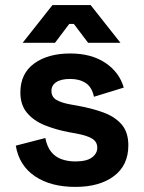

<svg xmlns="http://www.w3.org/2000/svg" viewBox="-20 -720 564 754"><path d="M276 14Q179 14 117 -28Q55 -70 42 -148L158 -178Q165 -143 181.5 -123Q198 -103 222.5 -94.5Q247 -86 276 -86Q320 -86 341 -101.5Q362 -117 362 -140Q362 -163 342 -175.5Q322 -188 278 -196L250 -201Q198 -211 155 -228.5Q112 -246 86 -277Q60 -308 60 -357Q60 -431 114 -470.5Q168 -510 256 -510Q339 -510 394 -473Q449 -436 466 -376L349 -340Q341 -378 316.5 -394Q292 -410 256 -410Q220 -410 201 -397.5Q182 -385 182 -363Q182 -339 202 -327.5Q222 -316 256 -310L284 -305Q340 -295 385.5 -278.5Q431 -262 457.5 -231.5Q484 -201 484 -149Q484 -71 427.5 -28.5Q371 14 276 14ZM196 -552H69L186 -700H336L453 -552H326L270 -626H252Z"/></svg>

Font: Space Grotesk Variable Light
Style: Regular
Weight: 300
Designer: Florian Karsten
Foundry: Florian Karsten
Version: Version 2.000